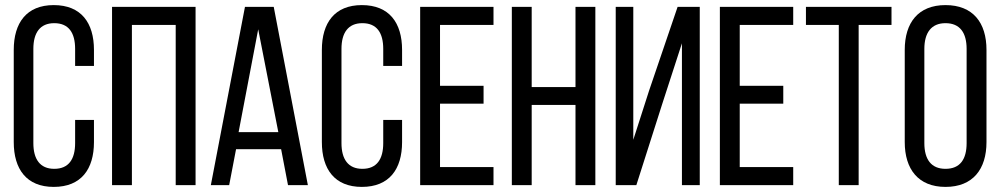

<svg xmlns="http://www.w3.org/2000/svg" viewBox="-20 -727 3928 754"><path d="M191 -707C84 -707 34 -637 34 -531V-169C34 -63 84 7 191 7C299 7 349 -63 349 -169V-256H275V-165C275 -102 250 -64 193 -64C137 -64 111 -102 111 -165V-535C111 -598 137 -636 193 -636C250 -636 275 -598 275 -535V-468H349V-531C349 -637 299 -707 191 -707Z M670 -629V0H748V-700H420V0H498V-629Z M1084 -141 1111 0H1189L1055 -700H942L808 0H880L907 -141ZM994 -612 1073 -208H917Z M1401 -707C1294 -707 1244 -637 1244 -531V-169C1244 -63 1294 7 1401 7C1509 7 1559 -63 1559 -169V-256H1485V-165C1485 -102 1460 -64 1403 -64C1347 -64 1321 -102 1321 -165V-535C1321 -598 1347 -636 1403 -636C1460 -636 1485 -598 1485 -535V-468H1559V-531C1559 -637 1509 -707 1401 -707Z M1708 -390V-629H1918V-700H1630V0H1918V-71H1708V-320H1879V-390Z M2240 -315V0H2318V-700H2240V-385H2068V-700H1990V0H2068V-315Z M2658 -557V0H2728V-700H2641L2529 -371L2467 -178V-700H2398V0H2479L2582 -323Z M2885 -390V-629H3095V-700H2807V0H3095V-71H2885V-320H3056V-390Z M3352 0V-629H3481V-700H3145V-629H3274V0Z M3533 -169C3533 -63 3586 7 3693 7C3801 7 3854 -63 3854 -169V-531C3854 -638 3801 -707 3693 -707C3586 -707 3533 -638 3533 -531ZM3610 -535C3610 -598 3637 -636 3693 -636C3750 -636 3776 -598 3776 -535V-165C3776 -101 3750 -64 3693 -64C3637 -64 3610 -101 3610 -165Z"/></svg>

Font: VL Bebas Neue Regular
Style: Regular
Weight: 400
Designer: Ryoichi Tsunekawa
Foundry: Ryoichi Tsunekawa
Version: Version 001.003